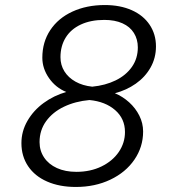

<svg xmlns="http://www.w3.org/2000/svg" viewBox="-20 -730 690 762"><path d="M65 -162Q65 -209 89 -250.5Q113 -292 153.5 -321.5Q194 -351 243 -365Q201 -382 174.5 -420Q148 -458 148 -501Q148 -563 179.5 -610.5Q211 -658 267.5 -684Q324 -710 396 -710Q457 -710 503 -689.5Q549 -669 574 -631.5Q599 -594 599 -546Q599 -500 577.5 -462Q556 -424 519 -398Q482 -372 436 -360Q467 -347 492.5 -324Q518 -301 533 -271Q548 -241 548 -208Q548 -147 513.5 -96.5Q479 -46 418 -17Q357 12 281 12Q216 12 167 -9.5Q118 -31 91.5 -70.5Q65 -110 65 -162ZM283 -48Q339 -48 383 -69.5Q427 -91 451.5 -127Q476 -163 476 -206Q476 -259 437 -293Q398 -327 335 -333Q279 -328 234 -306.5Q189 -285 163 -249Q137 -213 137 -166Q137 -132 155 -105Q173 -78 206 -63Q239 -48 283 -48ZM346 -386Q398 -391 439 -411Q480 -431 503.5 -464.5Q527 -498 527 -542Q527 -574 511.5 -599Q496 -624 466 -637.5Q436 -651 394 -651Q340 -651 300.5 -632.5Q261 -614 240.5 -580.5Q220 -547 220 -503Q220 -472 235.5 -447Q251 -422 279.5 -406Q308 -390 346 -386Z"/></svg>

Font: Azeret Mono Light
Style: Italic
Weight: 300
Italic angle: -12°
Designer: Martin Vácha
Foundry: Displaay
Version: Version 1.000; Glyphs 3.0.3, build 3074